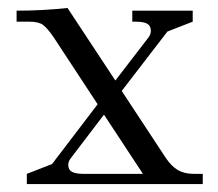

<svg xmlns="http://www.w3.org/2000/svg" viewBox="-20 -466 552 486"><path d="M22 -411.1V-439Q87.9 -439 150.9 -445.8L272 -262.2L355 -370.1Q361.8 -378.4 361.8 -388.2Q361.8 -400.9 352.5 -406Q343.3 -411.1 323.2 -411.1H314.9V-439H467.8V-411.1L403.8 -386.2L288.1 -235.8L399.9 -65.9Q414.1 -44.9 430.4 -35.4Q446.8 -25.9 471.2 -25.9H493.2V0H47.9V-25.9L111.8 -50.8L227.1 -202.1L116.2 -371.1Q100.6 -394 89.4 -402.6Q78.1 -411.1 55.2 -411.1ZM152.8 -48.8Q152.8 -36.1 162.4 -31Q171.9 -25.9 191.9 -25.9H341.8L243.2 -175.8L160.2 -66.9Q152.8 -58.1 152.8 -48.8Z"/></svg>

Font: Dihjauti S
Style: Regular
Weight: 400
Designer: T. Christopher White
Version: Version 3.0.0